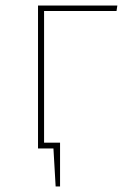

<svg xmlns="http://www.w3.org/2000/svg" viewBox="-20 -539 457 697"><path d="M140 -499V-21H198V138H182L174 0H118V-519H406L403 -499Z"/></svg>

Font: Fira Sans Thin
Style: Regular
Weight: 100
Designer: bBox Type GmbH & Carrois Corporate GbR & Edenspiekermann AG
Foundry: bBox Type GmbH & Carrois Corporate GbR & Edenspiekermann AG
Version: Version 4.301